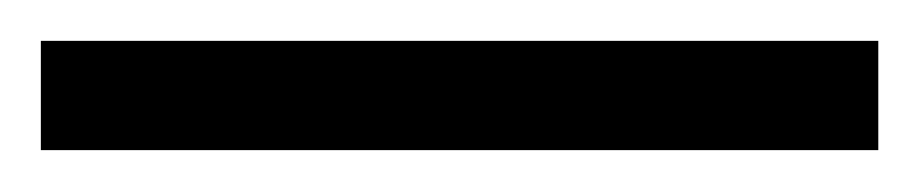

<svg xmlns="http://www.w3.org/2000/svg" viewBox="-20 74 450 94"><path d="M0 94H410V147.5H0Z"/></svg>

Font: Newsreader 36pt ExtraBold
Style: Regular
Weight: 800
Designer: Hugues Gentile
Foundry: Production Type
Version: Version 1.003